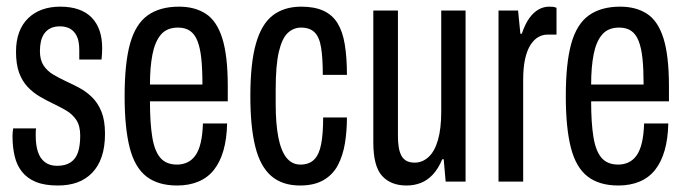

<svg xmlns="http://www.w3.org/2000/svg" viewBox="-20 -559 2114 591"><path d="M158.1 12Q117.2 12 90.5 1Q63.8 -10 47.7 -30.3Q31.6 -50.5 25.1 -78.5Q18.5 -106.5 18.5 -140Q18.5 -145.5 19 -151.8Q19.5 -158.1 20.5 -163.7H91Q90 -157.6 90 -151.9Q90 -146.2 90 -140.2Q90 -112.3 96.7 -91.8Q103.3 -71.4 118.1 -60Q132.9 -48.6 155.6 -48.6Q181.6 -48.6 197.6 -59.4Q213.6 -70.2 220.3 -90.9Q226.9 -111.5 226.9 -141.5Q226.9 -171.6 215 -189.6Q203 -207.6 183.4 -219.1Q163.7 -230.5 141.8 -240.9Q120.9 -250.9 101.1 -262.6Q81.2 -274.3 64.6 -292.1Q48 -309.9 38.6 -335.7Q29.3 -361.6 29.3 -399.8Q29.3 -433.6 38.9 -459.5Q48.5 -485.4 67 -503.2Q85.5 -521 110.4 -529.8Q135.4 -538.5 165 -538.5Q197.6 -538.5 221.8 -530Q245.9 -521.5 262.1 -505Q278.2 -488.5 286.4 -464.9Q294.5 -441.4 294.5 -410.8Q294.5 -402.8 294 -393.6Q293.5 -384.3 292.5 -375.8H224V-405Q224 -432 216.4 -447.8Q208.7 -463.5 195.6 -470.7Q182.6 -477.9 164.4 -477.9Q147.3 -477.9 135.5 -472Q123.7 -466.2 116.3 -455.6Q108.9 -445 105.9 -431.3Q102.9 -417.5 102.9 -401.7Q102.9 -374.5 114.1 -357.5Q125.4 -340.4 143.9 -329.5Q162.4 -318.6 183.4 -308.7Q203.5 -299.7 224.8 -288.2Q246.1 -276.7 263.9 -259.2Q281.6 -241.7 292.4 -215Q303.2 -188.3 303.2 -147.3Q303.2 -106 292.8 -76.1Q282.5 -46.2 263.3 -26.7Q244.2 -7.1 218 2.5Q191.8 12 158.1 12Z M525.4 12Q466.7 12 430.8 -15.7Q394.8 -43.5 379.2 -104.5Q363.6 -165.5 363.6 -263Q363.6 -364.5 380.4 -424.8Q397.3 -485.1 434.7 -511.8Q472.2 -538.5 530.9 -538.5Q580 -538.5 613.7 -516.5Q647.5 -494.4 664.3 -440.9Q681.1 -387.5 681.1 -293.6V-247H441.6Q441.6 -180.2 448.7 -137Q455.8 -93.8 473.7 -73.1Q491.6 -52.4 525 -52.4Q542.3 -52.4 556.9 -59.3Q571.4 -66.2 581.7 -80.8Q592 -95.4 597.8 -119.8Q603.6 -144.3 604.6 -178.9H679.1Q678.1 -131.7 667.8 -95.9Q657.5 -60 638.4 -36Q619.3 -12 590.6 0Q561.8 12 525.4 12ZM441.6 -298.9H603.1Q603.1 -345.5 599.7 -378.3Q596.3 -411.1 587.9 -432.6Q579.6 -454 564.8 -464.1Q550.1 -474.1 527.9 -474.1Q493.6 -474.1 475.2 -452.3Q456.8 -430.4 449.2 -391.2Q441.6 -352 441.6 -298.9Z M903.6 12Q848.7 12 814.7 -17.5Q780.8 -47 765.7 -108Q750.6 -169 750.6 -263Q750.6 -363.8 767.7 -424.4Q784.8 -484.9 819.7 -511.7Q854.7 -538.5 907.6 -538.5Q948.3 -538.5 975.8 -525.8Q1003.3 -513.1 1019 -487.6Q1034.7 -462.1 1041.3 -422.2Q1047.9 -382.4 1047.9 -328.6H973.6Q973.6 -380.2 968.4 -412.4Q963.3 -444.5 948.5 -459.3Q933.8 -474.1 906.6 -474.1Q883.5 -474.1 865.8 -457.6Q848.2 -441.2 838.4 -399.8Q828.6 -358.5 828.6 -283.1V-240Q828.6 -178.5 836.7 -136.6Q844.9 -94.6 861.8 -73.5Q878.7 -52.4 904.6 -52.4Q931.2 -52.4 946.8 -67.6Q962.3 -82.8 968.5 -114.9Q974.7 -147 974.7 -197.4H1047.9Q1047.9 -155.8 1041.8 -118.2Q1035.6 -80.6 1020.4 -51.2Q1005.1 -21.8 976.4 -4.9Q947.7 12 903.6 12Z M1231.3 12Q1182.9 12 1156 -17.7Q1129.1 -47.4 1129.1 -120.7V-526.5H1204.9V-139.6Q1204.9 -121.4 1207.2 -106.9Q1209.4 -92.3 1214.8 -81.3Q1220.2 -70.2 1230.4 -64.3Q1240.5 -58.4 1256.7 -58.4Q1279.9 -58.4 1298.8 -75.4Q1317.7 -92.4 1328 -127.7Q1338.2 -163 1338.2 -215.8V-526.5H1413.1V0H1351.8L1345.8 -68.8H1341.3Q1329.3 -39.9 1312.6 -22Q1295.9 -4 1275.4 4Q1254.9 12 1231.3 12Z M1514.5 0V-526.5H1574.7L1581.8 -455.1H1586.2Q1596.2 -484.9 1609.1 -502.9Q1622.1 -520.9 1637.6 -529.7Q1653.1 -538.5 1670.6 -538.5Q1676.7 -538.5 1682.1 -538Q1687.4 -537.5 1693 -534.9V-452.5H1665.3Q1650.2 -452.5 1637 -444.9Q1623.8 -437.4 1613.2 -421.2Q1602.6 -404.9 1596.5 -378.3Q1590.4 -351.6 1590.4 -312.8V0Z M1883.4 12Q1824.7 12 1788.8 -15.7Q1752.8 -43.5 1737.2 -104.5Q1721.6 -165.5 1721.6 -263Q1721.6 -364.5 1738.4 -424.8Q1755.3 -485.1 1792.7 -511.8Q1830.2 -538.5 1888.9 -538.5Q1938 -538.5 1971.7 -516.5Q2005.5 -494.4 2022.3 -440.9Q2039.1 -387.5 2039.1 -293.6V-247H1799.6Q1799.6 -180.2 1806.7 -137Q1813.8 -93.8 1831.7 -73.1Q1849.6 -52.4 1883 -52.4Q1900.3 -52.4 1914.9 -59.3Q1929.4 -66.2 1939.7 -80.8Q1950 -95.4 1955.8 -119.8Q1961.6 -144.3 1962.6 -178.9H2037.1Q2036.1 -131.7 2025.8 -95.9Q2015.5 -60 1996.4 -36Q1977.3 -12 1948.6 0Q1919.8 12 1883.4 12ZM1799.6 -298.9H1961.1Q1961.1 -345.5 1957.7 -378.3Q1954.3 -411.1 1945.9 -432.6Q1937.6 -454 1922.8 -464.1Q1908.1 -474.1 1885.9 -474.1Q1851.6 -474.1 1833.2 -452.3Q1814.8 -430.4 1807.2 -391.2Q1799.6 -352 1799.6 -298.9Z"/></svg>

Font: Archivo SemiBold ExtraCondensed
Style: Regular
Weight: 600
Width: 2
Version: Version 2.001